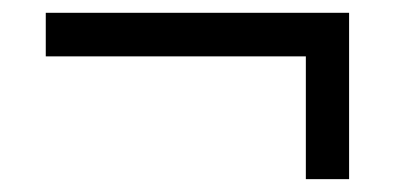

<svg xmlns="http://www.w3.org/2000/svg" viewBox="-20 -406 612 297"><path d="M520 -128.9H453.1V-318.8H50.8V-386.2H520Z"/></svg>

Font: OpenSansHebrew-Regular
Style: Regular
Weight: 400
Foundry: Ascender Corporation, Yanek Iontef
Version: Version 2.001;PS 002.001;hotconv 1.0.70;makeotf.lib2.5.58329